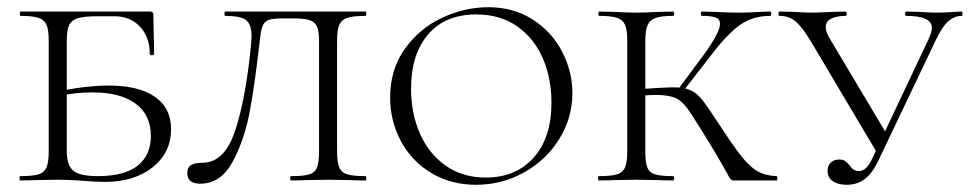

<svg xmlns="http://www.w3.org/2000/svg" viewBox="-20 -500 2687 532"><path d="M251 -12Q325 -12 361.5 -41Q398 -70 398 -123Q398 -182 355.5 -213Q313 -244 237 -244Q189 -244 143 -234L137 -246Q220 -263 281 -263Q364 -263 409 -232Q454 -201 454 -142Q454 -77 403 -36.5Q352 4 271 4Q245 4 210 1Q197 0 178.5 -1Q160 -2 138 -2L81 -1Q64 0 36 0Q34 0 34 -6Q34 -12 36 -12Q71 -12 87 -17Q103 -22 109 -36.5Q115 -51 115 -81V-387Q115 -417 109 -431Q103 -445 87 -450.5Q71 -456 37 -456Q35 -456 35 -462Q35 -468 37 -468H395Q405 -468 405 -460L406 -398Q407 -379 407 -350Q407 -347 401 -347Q395 -347 395 -350Q395 -397 368 -426Q341 -455 297 -455H251Q213 -455 195.5 -449.5Q178 -444 171.5 -430Q165 -416 165 -386V-81Q165 -43 182.5 -27.5Q200 -12 251 -12Z M700 -389Q687 -273 672.5 -193.5Q658 -114 625 -52.5Q592 9 535 9Q499 9 499 -20Q499 -37 510 -43Q521 -49 541 -49Q601 -49 630.5 -135Q660 -221 675 -370Q677 -392 677 -399Q677 -433 661.5 -444.5Q646 -456 604 -456Q602 -456 602 -462Q602 -468 604 -468H993Q995 -468 995 -462Q995 -456 993 -456Q958 -456 942 -450.5Q926 -445 920 -431Q914 -417 914 -387V-81Q914 -51 920 -36.5Q926 -22 942 -17Q958 -12 993 -12Q995 -12 995 -6Q995 0 993 0Q965 0 949 -1L890 -2L829 -1Q814 0 787 0Q784 0 784 -6Q784 -12 787 -12Q822 -12 837.5 -17Q853 -22 858.5 -36Q864 -50 864 -81V-385Q864 -412 859 -425Q854 -438 839.5 -443.5Q825 -449 794 -449H766Q737 -449 725 -445Q713 -441 708 -429Q703 -417 700 -389Z M1061 -230Q1061 -308 1102 -365Q1143 -422 1205.5 -451Q1268 -480 1333 -480Q1403 -480 1456 -446Q1509 -412 1537.5 -357Q1566 -302 1566 -242Q1566 -174 1530 -115.5Q1494 -57 1432.5 -22.5Q1371 12 1299 12Q1229 12 1174.5 -21Q1120 -54 1090.5 -109.5Q1061 -165 1061 -230ZM1508 -216Q1508 -283 1484 -338.5Q1460 -394 1413 -427Q1366 -460 1300 -460Q1214 -460 1166.5 -405Q1119 -350 1119 -254Q1119 -186 1143.5 -130Q1168 -74 1215 -41Q1262 -8 1326 -8Q1409 -8 1458.5 -63Q1508 -118 1508 -216Z M1994 -21Q1964 -75 1922 -142Q1917 -150 1895 -184.5Q1873 -219 1852.5 -228Q1832 -237 1797 -237Q1787 -237 1753 -235L1752 -253L1797 -256Q1835 -258 1845 -258Q1875 -258 1892.5 -250.5Q1910 -243 1924.5 -225Q1939 -207 1969 -161Q2010 -98 2033.5 -68Q2057 -38 2079 -25.5Q2101 -13 2132 -12Q2134 -12 2134 -6Q2134 0 2132 0H2012Q2007 0 2003.5 -4.5Q2000 -9 1994 -21ZM1639 -12Q1674 -12 1690 -17Q1706 -22 1712 -36.5Q1718 -51 1718 -81V-387Q1718 -417 1712 -431Q1706 -445 1690 -450.5Q1674 -456 1640 -456Q1638 -456 1638 -462Q1638 -468 1640 -468L1684 -467Q1720 -465 1742 -465Q1767 -465 1803 -467L1845 -468Q1848 -468 1848 -462Q1848 -456 1845 -456Q1812 -456 1796 -450Q1780 -444 1774 -429.5Q1768 -415 1768 -385V-81Q1768 -50 1773.5 -36Q1779 -22 1794.5 -17Q1810 -12 1845 -12Q1848 -12 1848 -6Q1848 0 1845 0Q1818 0 1803 -1L1742 -2L1683 -1Q1667 0 1639 0Q1637 0 1637 -6Q1637 -12 1639 -12ZM1852 -243 1932 -351Q1975 -411 1975 -434Q1975 -447 1963 -451.5Q1951 -456 1925 -456Q1922 -456 1922 -462Q1922 -468 1925 -468L1963 -467Q1997 -465 2030 -465Q2054 -465 2084 -467L2114 -468Q2117 -468 2117 -462Q2117 -456 2114 -456Q2067 -456 2032 -432Q1997 -408 1952 -349L1864 -236Z M2140 -456Q2137 -456 2137 -462Q2137 -468 2140 -468L2183 -467Q2213 -465 2225 -465Q2250 -465 2284 -467L2323 -468Q2326 -468 2326 -462Q2326 -456 2323 -456Q2299 -456 2283.5 -448.5Q2268 -441 2268 -425Q2268 -412 2278 -395L2439 -125L2411 -75L2227 -385Q2203 -425 2184.5 -440.5Q2166 -456 2140 -456ZM2562 -423Q2562 -456 2491 -456Q2488 -456 2488 -462Q2488 -468 2491 -468L2528 -467Q2556 -465 2579 -465Q2600 -465 2622 -467L2645 -468Q2647 -468 2647 -462Q2647 -456 2645 -456Q2625 -456 2608 -441.5Q2591 -427 2572 -387L2411 -49Q2396 -19 2375.5 -3.5Q2355 12 2326 12Q2302 12 2287.5 2Q2273 -8 2273 -27Q2273 -40 2281.5 -49Q2290 -58 2305 -58Q2316 -58 2321.5 -54Q2327 -50 2335 -41Q2344 -26 2360 -26Q2380 -26 2395 -57L2554 -394Q2562 -412 2562 -423Z"/></svg>

Font: Cormorant SC Light
Style: Regular
Weight: 300
Designer: Christian Thalmann (Catharsis Fonts)
Foundry: Catharsis Fonts
Version: Version 4.000